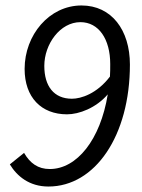

<svg xmlns="http://www.w3.org/2000/svg" viewBox="-20 -670 520 702"><path d="M142 -429C142 -509 200 -589 274 -589C341 -589 383 -527 383 -436C383 -420 383 -405 382 -390C334 -327 276 -309 243 -309C177 -309 142 -355 142 -429ZM157 12C328 12 455 -174 455 -434C455 -560 388 -650 278 -650C160 -650 70 -542 70 -418C70 -314 131 -252 225 -252C269 -252 331 -275 374 -325C347 -159 261 -52 162 -52C119 -52 90 -73 68 -111L16 -69C42 -26 87 12 157 12Z"/></svg>

Font: Source Sans Pro
Style: Italic
Weight: 400
Italic angle: -11°
Designer: Paul D. Hunt
Foundry: Adobe Systems Incorporated
Version: Version 3.006;hotconv 1.0.111;makeotfexe 2.5.65597